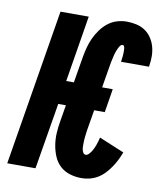

<svg xmlns="http://www.w3.org/2000/svg" viewBox="-84 -813 768 890"><g transform="rotate(10 300.0 -367.5)"><path d="M360 8Q331 8 304.5 0Q278 -8 258.5 -26Q239 -44 228.5 -69Q218 -94 213.5 -121.5Q209 -149 210.5 -177.5Q212 -206 217 -234L230 -312H194L142 0H9L130 -735H263L212 -423H248L269 -549Q273 -571 279 -593.5Q285 -616 295 -637.5Q305 -659 319.5 -679Q334 -699 353 -714Q372 -729 395 -736Q418 -743 441 -743Q464 -743 486.5 -738Q509 -733 527 -721Q545 -709 557.5 -690.5Q570 -672 576 -651Q582 -630 582.5 -606.5Q583 -583 579 -560Q579 -559 579 -557.5Q579 -556 578 -555H446Q446 -555 446 -555.5Q446 -556 447 -556Q447 -561 448 -566.5Q449 -572 449.5 -577Q450 -582 450.5 -587Q451 -592 451 -597.5Q451 -603 451 -608Q451 -613 450.5 -618Q450 -623 448 -628Q446 -633 441 -633Q434 -633 429 -626Q424 -619 421 -612.5Q418 -606 415.5 -599.5Q413 -593 411 -586Q409 -579 407.5 -572Q406 -565 404.5 -558.5Q403 -552 401.5 -545Q400 -538 399 -531L381 -423H431L413 -312H363L347 -216Q346 -209 345 -201Q344 -193 343 -185Q342 -177 341.5 -169.5Q341 -162 341 -154Q341 -146 341 -138.5Q341 -131 342.5 -123.5Q344 -116 348 -109Q352 -102 360 -102Q368 -102 375 -109.5Q382 -117 387 -125Q392 -133 395.5 -141Q399 -149 402 -157.5Q405 -166 407.5 -175Q410 -184 412 -192L530 -143Q523 -124 514 -106Q505 -88 493.5 -71Q482 -54 467.5 -38.5Q453 -23 435.5 -12.5Q418 -2 398.5 3Q379 8 360 8Z"/></g></svg>

Font: Iosevka Curly XBdEx
Style: Italic
Weight: 800
Width: 7
Italic angle: -9°
Monospace: yes
Designer: Belleve Invis
Foundry: Belleve Invis
Version: Version 11.1.0; ttfautohint (v1.8.3)